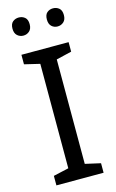

<svg xmlns="http://www.w3.org/2000/svg" viewBox="-136 -961 611 1014"><g transform="rotate(-15 169.5 -454.0)"><path d="M40 0V-52L124 -71V-642L40 -662V-714H298V-662L214 -642V-71L298 -52V0ZM30 -859Q30 -885 44 -896.5Q58 -908 77 -908Q96 -908 110 -896.5Q124 -885 124 -859Q124 -834 110 -821.5Q96 -809 77 -809Q58 -809 44 -821.5Q30 -834 30 -859ZM218 -859Q218 -885 231.5 -896.5Q245 -908 264 -908Q283 -908 297 -896.5Q311 -885 311 -859Q311 -834 297 -821.5Q283 -809 264 -809Q245 -809 231.5 -821.5Q218 -834 218 -859Z"/></g></svg>

Font: Noto Sans Symbols
Style: Regular
Weight: 400
Designer: Monotype Design Team
Foundry: Monotype Imaging Inc.
Version: Version 2.002